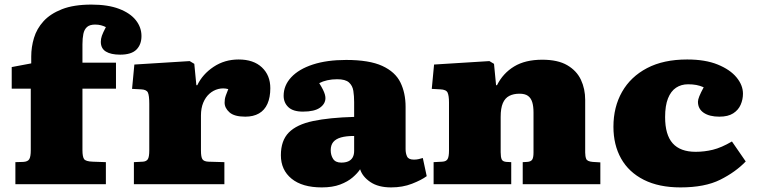

<svg xmlns="http://www.w3.org/2000/svg" viewBox="-20 -802 3294 836"><path d="M47 0V-96L81 -97Q101 -98 107.5 -109Q114 -120 114 -148V-416H31V-510L116 -526V-556Q116 -597 128 -637Q140 -677 169.5 -709.5Q199 -742 250 -762Q301 -782 378 -782Q450 -782 498.5 -763.5Q547 -745 571.5 -714Q596 -683 596 -645Q596 -608 574 -586Q552 -564 503 -564Q463 -564 441 -577.5Q419 -591 419 -620Q419 -633 423.5 -646Q428 -659 441 -684Q431 -689 419.5 -692Q408 -695 394 -695Q371 -695 359 -684.5Q347 -674 343 -654.5Q339 -635 339 -609V-529H485V-416H339V-148Q339 -120 346 -109.5Q353 -99 384 -98L441 -96V0Z M563 0V-96L602 -98Q617 -99 623.5 -108.5Q630 -118 630 -148V-350Q630 -386 624 -399Q618 -412 594 -413L555 -415L565 -521L806 -536L826 -524L835 -431H839Q862 -479 910 -511Q958 -543 1019 -543Q1084 -543 1120.5 -508.5Q1157 -474 1157 -418Q1157 -378 1144.5 -350Q1132 -322 1107.5 -308Q1083 -294 1048 -294Q1000 -294 979 -313Q958 -332 958 -355Q958 -363 959 -370Q960 -377 963.5 -387Q967 -397 974 -414Q952 -420 930.5 -414.5Q909 -409 892 -394Q875 -379 865 -355Q855 -331 855 -299V-147Q855 -118 861.5 -108.5Q868 -99 887 -98L957 -96V0Z M1381 14Q1296 14 1249.5 -24Q1203 -62 1203 -126Q1203 -190 1237.5 -225Q1272 -260 1343 -275Q1414 -290 1522 -293V-358Q1522 -384 1518.5 -406.5Q1515 -429 1499.5 -443Q1484 -457 1448 -457Q1425 -457 1405 -452.5Q1385 -448 1370 -440Q1380 -424 1386 -412Q1392 -400 1394.5 -391Q1397 -382 1397 -375Q1397 -350 1373 -333Q1349 -316 1299 -316Q1256 -316 1235.5 -335.5Q1215 -355 1215 -385Q1215 -430 1248 -465.5Q1281 -501 1342 -521Q1403 -541 1487 -541Q1588 -541 1644.5 -515Q1701 -489 1723.5 -443Q1746 -397 1746 -337V-153Q1746 -134 1752.5 -120.5Q1759 -107 1782 -107Q1793 -107 1802 -109Q1811 -111 1821 -114L1838 -35Q1815 -18 1774 -2Q1733 14 1683 14Q1627 14 1592.5 -9.5Q1558 -33 1548 -65Q1537 -48 1515.5 -29.5Q1494 -11 1461 1.5Q1428 14 1381 14ZM1466 -94Q1484 -94 1496.5 -99.5Q1509 -105 1515.5 -116.5Q1522 -128 1522 -145V-210Q1487 -210 1464.5 -203.5Q1442 -197 1431 -183.5Q1420 -170 1420 -148Q1420 -126 1430.5 -110Q1441 -94 1466 -94Z M1868 0V-96L1906 -98Q1923 -99 1929 -109.5Q1935 -120 1935 -146V-356Q1935 -385 1929 -398.5Q1923 -412 1897 -413L1860 -415L1870 -521L2111 -536L2131 -524L2140 -431H2144Q2170 -483 2218.5 -512.5Q2267 -542 2341 -542Q2409 -542 2450 -518Q2491 -494 2509.5 -454.5Q2528 -415 2528 -367V-138Q2528 -121 2532.5 -110Q2537 -99 2561 -97L2594 -95V0H2256V-96L2275 -97Q2291 -98 2297 -106.5Q2303 -115 2303 -138V-312Q2303 -339 2297.5 -357Q2292 -375 2279 -384.5Q2266 -394 2242 -394Q2216 -394 2197.5 -384.5Q2179 -375 2169.5 -353Q2160 -331 2160 -293V-139Q2160 -118 2164.5 -108Q2169 -98 2186 -97L2206 -96V0Z M2943 14Q2849 14 2783.5 -19Q2718 -52 2684.5 -111.5Q2651 -171 2651 -250Q2651 -336 2688.5 -402Q2726 -468 2797.5 -505.5Q2869 -543 2972 -543Q3051 -543 3105 -521Q3159 -499 3187 -465Q3215 -431 3215 -394Q3215 -369 3205 -346Q3195 -323 3172.5 -308.5Q3150 -294 3112 -294Q3069 -294 3044 -311Q3019 -328 3019 -359Q3019 -368 3025 -383Q3031 -398 3044 -422Q3028 -429 3012 -432Q2996 -435 2976 -435Q2946 -435 2923.5 -420Q2901 -405 2888.5 -373.5Q2876 -342 2876 -292Q2876 -215 2909 -178Q2942 -141 3009 -141Q3047 -141 3084 -150Q3121 -159 3167 -186L3227 -99Q3183 -53 3116 -19.5Q3049 14 2943 14Z"/></svg>

Font: Literata Variable Black
Style: Regular
Weight: 900
Designer: Latin by Veronika Burian and Jose Scaglione. Greek by Irene Vlachou. Cyrillic by Vera Evstafieva.
Foundry: TypeTogether
Version: Version 3.021